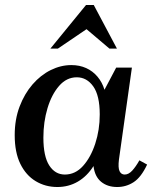

<svg xmlns="http://www.w3.org/2000/svg" viewBox="-20 -740 629 770"><path d="M39 -198Q39 -261 58.5 -312.5Q78 -364 110.5 -401.5Q143 -439 183.5 -459Q224 -479 266 -479Q299 -479 325.5 -467Q352 -455 371 -432.5Q390 -410 399 -380L446 -469H509L457 -100Q453 -67 459.5 -53.5Q466 -40 480 -40Q496 -40 510.5 -56Q525 -72 539 -97L570 -80Q546 -29 516 -9.5Q486 10 450 10Q411 10 385.5 -11Q360 -32 355 -74Q329 -33 292 -11.5Q255 10 210 10Q162 10 123 -13.5Q84 -37 61.5 -83Q39 -129 39 -198ZM154 -188Q154 -113 177.5 -76.5Q201 -40 240 -40Q282 -40 313 -74.5Q344 -109 362 -164Q380 -219 380 -281Q380 -357 354 -393.5Q328 -430 288 -430Q247 -430 217 -395.5Q187 -361 170.5 -306Q154 -251 154 -188ZM419 -545 327 -623 212 -545H182L325 -720H356L449 -545Z"/></svg>

Font: Brygada 1918 SemiBold
Style: Italic
Weight: 600
Italic angle: -8°
Designer: Mateusz Machalski | Borys Kosmynka | Przemek Hoffer
Foundry: NIEPODLEGLA 2018
Version: Version 3.006